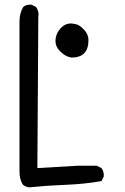

<svg xmlns="http://www.w3.org/2000/svg" viewBox="-20 -813 540 827"><path d="M105 -6Q90 -8 78 -18Q64 -41 64 -73V-721Q64 -756 80 -783Q92 -793 109 -793H115L135 -783Q146 -769 146 -749L145 -740L141 -89L312 -99H397L417 -89Q427 -76 427 -59V-53L417 -33Q343 -20 263.5 -17Q184 -14 105 -6ZM288 -565Q261 -569 238 -593Q219 -612 219 -636Q219 -670 246 -696Q263 -712 285 -712Q290 -712 306.5 -709Q323 -706 345 -682Q361 -663 361 -640Q361 -565 288 -565Z"/></svg>

Font: Xiaolai Mono SC
Style: Regular
Weight: 400
Monospace: yes
Designer: LXGW / Nozomi Seto
Version: Version 3.113;September 30, 2024